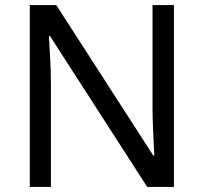

<svg xmlns="http://www.w3.org/2000/svg" viewBox="-20 -734 800 754"><path d="M663 0H558L176 -593H172Q174 -558 177 -506Q180 -454 180 -399V0H97V-714H201L582 -123H586Q585 -139 583.5 -171Q582 -203 580.5 -241Q579 -279 579 -311V-714H663Z"/></svg>

Font: Noto Sans Soyombo
Style: Regular
Weight: 400
Designer: Monotype Design Team
Foundry: Monotype Imaging Inc.
Version: Version 2.001; ttfautohint (v1.8.4.7-5d5b)